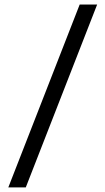

<svg xmlns="http://www.w3.org/2000/svg" viewBox="-20 -690 456 830"><path d="M16 120 324.5 -670.5H400L91.5 120Z"/></svg>

Font: Anek Telugu
Style: Regular
Weight: 400
Designer: Omkar Bhoir (Telugu), Yesha Goshar (Latin)
Foundry: Ek Type
Version: Version 1.003